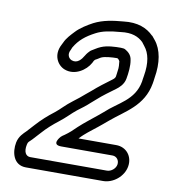

<svg xmlns="http://www.w3.org/2000/svg" viewBox="-83 -750 779 882"><g transform="rotate(10 306.5 -309.0)"><path d="M554 -420C538 -330 461 -304 406 -252L382 -232C358 -212 327 -189 299 -163C280 -144 267 -132 246 -117C240 -113 235 -110 230 -105C230 -105 190 -62 240 -62H479C499 -62 512 -45 509 -25C506 -6 486 11 466 11H107C88 10 76 -8 83 -42C86 -58 90 -56 104 -71L137 -107C158 -131 184 -154 210 -174C240 -197 260 -220 283 -238C302 -252 322 -267 339 -283L362 -303C386 -325 417 -347 444 -367C456 -376 476 -393 481 -420C486 -447 490 -482 485 -508C482 -533 464 -545 454 -551C449 -555 440 -556 431 -556C405 -556 368 -555 340 -543C321 -535 314 -528 304 -523C301 -521 297 -519 295 -517C290 -512 282 -504 275 -492C264 -473 246 -450 219 -460C204 -466 194 -484 206 -506C206 -507 207 -507 207 -508L211 -518C233 -556 262 -579 304 -601C334 -617 369 -623 418 -627C470 -634 501 -620 523 -599L536 -582C559 -554 569 -510 558 -447C556 -437 555 -427 554 -420ZM418 -405C391 -385 360 -362 332 -337L309 -318C293 -304 277 -291 257 -276C226 -253 206 -229 184 -212C155 -190 127 -165 102 -137L70 -102C59 -91 39 -74 33 -44C24 2 38 61 97 61H457C504 61 551 23 559 -25C567 -72 536 -112 488 -112H312C318 -118 323 -124 331 -131C353 -151 384 -173 411 -196L436 -217C502 -273 585 -312 604 -420C605 -428 607 -436 608 -448C620 -518 610 -579 578 -618L564 -635L562 -636C532 -666 488 -685 422 -677C375 -673 329 -667 286 -645C262 -632 230 -613 209 -590C195 -575 176 -556 166 -533L161 -523C133 -471 160 -426 194 -413C243 -394 294 -428 314 -465L319 -475C320 -477 320 -476 324 -481C338 -488 346 -495 352 -497C366 -503 398 -506 422 -506C429 -506 435 -494 435 -494C436 -478 439 -469 435 -446C431 -423 436 -418 418 -405Z"/></g></svg>

Font: Blanket
Style: BdOutlineObl
Weight: 700
Foundry: Cannot Into Space Fonts
Version: Version 0.9